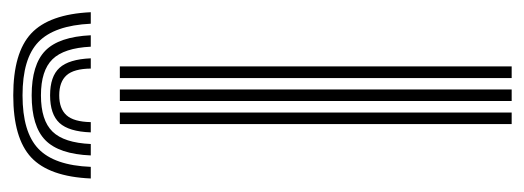

<svg xmlns="http://www.w3.org/2000/svg" viewBox="-304 -528 803 294"><g transform="rotate(-90 98.0 -381.5)"><path d="M125 0V-600H142.8V0ZM54.5 0V-600H72.2V0ZM89.8 0V-600H107.5V0ZM98.5 -763.2Q33 -763.2 3.5 -735.8Q-26 -708.2 -28.8 -644.5H-11Q-8.8 -700.5 16.8 -724.8Q42.2 -749 98.5 -749Q154.8 -749 180.1 -724.8Q205.5 -700.5 208.2 -644.5H225.8Q222.8 -708.2 193.2 -735.8Q163.8 -763.2 98.5 -763.2ZM98.5 -735Q51.2 -735 29.9 -714.1Q8.5 -693.2 6.5 -644.5H24Q25.8 -685.5 43 -703.1Q60.2 -720.8 98.5 -720.8Q136.5 -720.8 153.8 -703.1Q171 -685.5 173 -644.5H190.5Q188.2 -693.2 166.9 -714.1Q145.5 -735 98.5 -735ZM98.5 -706.8Q69.5 -706.8 56.2 -692.4Q43 -678 41.8 -644.5H57.5Q58 -670.5 68 -681.6Q78 -692.8 98.5 -692.8Q119.2 -692.8 129.2 -681.6Q139.2 -670.5 139.5 -644.5H155.2Q153.8 -678 140.6 -692.4Q127.5 -706.8 98.5 -706.8Z"/></g></svg>

Font: Big Shoulders Inline Text Medium
Style: Regular
Weight: 500
Designer: Patric King
Foundry: XO Type Co
Version: Version 1.000